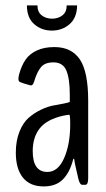

<svg xmlns="http://www.w3.org/2000/svg" viewBox="-20 -667 383 693"><path d="M167 -556.6Q129.9 -556.6 103.5 -579.8Q77.1 -603 77.1 -647.5H115.2Q115.2 -623.5 130.6 -611.6Q146 -599.6 168 -599.6Q189.9 -599.6 205.3 -611.6Q220.7 -623.5 220.7 -647.5H258.3Q257.8 -603 231.2 -579.8Q204.6 -556.6 167 -556.6ZM150.9 -46.4Q189.5 -46.4 211.4 -96.2Q233.4 -146 233.4 -218.8Q233.4 -252.9 230 -252.9Q229.5 -252.9 219.5 -251.5Q209.5 -250 208.5 -249.5Q149.4 -236.3 123.8 -204.1Q98.1 -171.9 98.1 -121.6Q98.1 -46.4 150.9 -46.4ZM137.7 5.9Q88.4 5.9 62.7 -25.9Q37.1 -57.6 37.1 -116.2Q37.1 -159.2 50.3 -191.9Q63.5 -224.6 83.5 -241.9Q103.5 -259.3 127.9 -271Q152.3 -282.7 173.3 -286.4Q194.3 -290 211.4 -293.5Q228.5 -296.9 231.9 -299.3V-326.2Q231.9 -382.8 219.5 -412.4Q207 -441.9 172.9 -441.9Q142.6 -441.9 128.2 -425Q113.8 -408.2 103 -372.1Q100.1 -363.8 97.2 -360.8Q94.2 -357.9 89.8 -358.9Q83 -360.4 66.2 -365.7Q49.3 -371.1 48.8 -373.5Q43.9 -378.4 49.3 -399.9Q58.1 -431.2 72.3 -451.7Q86.4 -472.2 112.5 -484.6Q138.7 -497.1 176.3 -497.1Q238.3 -497.1 268.3 -452.4Q298.3 -407.7 298.3 -303.2V-23.9Q298.3 0 288.1 0H276.4Q268.6 0 263.2 -20Q249 -79.6 248 -91.8Q248 -93.3 247.1 -94Q246.1 -94.7 245.4 -94Q244.6 -93.3 244.1 -91.8Q231.9 -44.4 206.8 -19.3Q181.6 5.9 137.7 5.9Z"/></svg>

Font: BenchNine
Style: Regular
Weight: 400
Designer: Vernon Adams
Foundry: Vernon Adams
Version: Version 1 ; ttfautohint (v0.92.18-e454-dirty) -l 8 -r 50 -G 